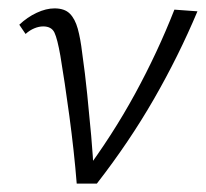

<svg xmlns="http://www.w3.org/2000/svg" viewBox="-20 -438 491 458"><path d="M163 0Q160 -38 155.5 -79Q151 -120 145.5 -161Q140 -202 134.5 -238.5Q129 -275 124 -305Q117 -345 110 -360Q103 -375 83 -375Q73 -375 62 -370.5Q51 -366 41 -357L26 -379Q45 -397 67.5 -407.5Q90 -418 110 -418Q134 -418 146.5 -405.5Q159 -393 165.5 -369.5Q172 -346 176 -312Q183 -263 188 -213.5Q193 -164 197.5 -114.5Q202 -65 204 -16L177 -20Q248 -115 302 -214Q356 -313 396 -415L451 -411Q406 -304 347 -201.5Q288 -99 211 0Z"/></svg>

Font: Ysabeau Office Light
Style: Italic
Weight: 300
Italic angle: -12°
Designer: Christian Thalmann (Catharsis Fonts)
Version: Version 2.001;gftools[0.9.30]; featfreeze: tnum,lnum,ss02